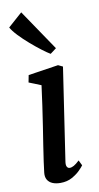

<svg xmlns="http://www.w3.org/2000/svg" viewBox="-96 -898 491 950"><g transform="rotate(-10 149.5 -422.5)"><path d="M128.5 10Q105 10 88.2 2.8Q71.5 -4.5 63.2 -18.8Q55 -33 57.5 -54.5Q59.5 -75 64.5 -109.2Q69.5 -143.5 76.2 -187.5Q83 -231.5 90.8 -281Q98.5 -330.5 105.8 -382Q113 -433.5 119.5 -482.5L58.5 -507L65.5 -543L217 -566L240 -555L170.5 -91Q167.5 -73 172.2 -64.2Q177 -55.5 186 -55.5Q196 -55.5 207.2 -61.8Q218.5 -68 235.5 -84L248.5 -57.5Q243.5 -50 227.8 -34Q212 -18 187 -4Q162 10 128.5 10ZM191 -627.5Q175.5 -636.5 149.8 -656Q124 -675.5 95.8 -700Q67.5 -724.5 44.5 -748.8Q21.5 -773 11.5 -791.5L83 -855L221.5 -650.5Z"/></g></svg>

Font: Merriweather 20pt Medium
Style: Italic
Weight: 500
Italic angle: -7.8°
Version: Version 2.101